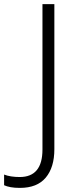

<svg xmlns="http://www.w3.org/2000/svg" viewBox="-108 -734 380 936"><path d="M-11 182Q-37 182 -56 178.5Q-75 175 -88 169V117Q-73 123 -53.5 126Q-34 129 -12 129Q99 129 99 -5V-714H157V-7Q157 82 115 132Q73 182 -11 182Z"/></svg>

Font: Noto Sans Light
Style: Regular
Weight: 300
Designer: Monotype Design Team
Foundry: Monotype Imaging Inc.
Version: Version 2.007